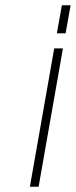

<svg xmlns="http://www.w3.org/2000/svg" viewBox="-20 -706 287 726"><path d="M195 -580 214 -686H247L228 -580ZM93 0 185 -523H218L126 0Z"/></svg>

Font: Tomorrow ExtraLight
Style: Italic
Weight: 275
Italic angle: -10°
Designer: Tony de Marco, Monica Rizzolli
Foundry: Just in Type
Version: Version 2.002